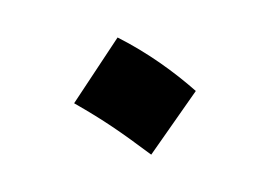

<svg xmlns="http://www.w3.org/2000/svg" viewBox="-35 -419 358 255"><g transform="rotate(-10 144.0 -291.5)"><path d="M152 -211 225 -284C201 -314 171 -345 135 -372L63 -296C99 -266 117 -248 152 -211Z"/></g></svg>

Font: Noto Sans Arabic UI SmCn
Style: Regular
Weight: 400
Width: 4
Designer: Monotype Design Team, Nadine Chahine and Nizar Qandah
Foundry: Monotype Imaging Inc.
Version: Version 2.010